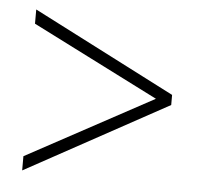

<svg xmlns="http://www.w3.org/2000/svg" viewBox="-40 -612 534 511"><g transform="rotate(5 227.5 -356.0)"><path d="M37 -179V-141L417 -349V-376L37 -571V-533L375 -362Z"/></g></svg>

Font: Noto Sans Arabic UI Cn XLt
Style: Regular
Weight: 200
Width: 3
Designer: Monotype Design Team, Nadine Chahine and Nizar Qandah
Foundry: Monotype Imaging Inc.
Version: Version 2.010